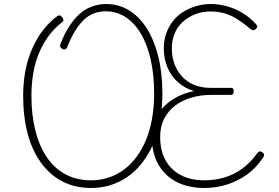

<svg xmlns="http://www.w3.org/2000/svg" viewBox="-20 -914 1383 953"><path d="M431 19Q352 19 289.5 -13.5Q227 -46 183 -107Q139 -168 117 -251.5Q95 -335 95 -438Q95 -488 101.5 -535Q108 -582 122 -625Q136 -668 155.5 -705Q175 -742 201 -773.5Q227 -805 259 -830Q269 -838 275.5 -837.5Q282 -837 288 -829Q295 -822 294.5 -814.5Q294 -807 286 -802Q258 -780 234.5 -752Q211 -724 192 -689Q173 -654 160.5 -614.5Q148 -575 142 -530.5Q136 -486 136 -438Q136 -343 155.5 -266Q175 -189 212.5 -133.5Q250 -78 305.5 -48.5Q361 -19 432 -19Q472 -19 508.5 -29.5Q545 -40 576.5 -59.5Q608 -79 634.5 -107.5Q661 -136 682 -173Q703 -210 717 -253Q731 -296 738 -346Q745 -396 745 -450Q745 -545 727.5 -620.5Q710 -696 678 -749Q646 -802 602 -830Q558 -858 505 -858Q474 -858 446 -847.5Q418 -837 395 -814.5Q372 -792 351.5 -758.5Q331 -725 313 -678Q309 -671 302.5 -669Q296 -667 288 -672Q281 -676 279 -681.5Q277 -687 281 -698Q299 -744 322 -780.5Q345 -817 372.5 -842.5Q400 -868 434.5 -881Q469 -894 508 -894Q569 -894 620 -863Q671 -832 708 -774Q745 -716 765.5 -634Q786 -552 786 -450Q786 -391 778 -336.5Q770 -282 754 -235Q738 -188 714.5 -148.5Q691 -109 661.5 -78Q632 -47 596 -25.5Q560 -4 519 7.5Q478 19 431 19ZM994 19Q914 19 855.5 -11.5Q797 -42 765.5 -98.5Q734 -155 734 -231Q734 -278 749.5 -317Q765 -356 793.5 -385Q822 -414 860 -433.5Q898 -453 943 -462Q895 -477 861.5 -507.5Q828 -538 810.5 -581Q793 -624 793 -674Q793 -713 804.5 -746.5Q816 -780 837 -807.5Q858 -835 887 -853.5Q916 -872 951.5 -883Q987 -894 1027 -894Q1067 -894 1108 -882.5Q1149 -871 1185 -849Q1221 -827 1250 -795Q1254 -790 1256.5 -784.5Q1259 -779 1249 -769Q1241 -763 1234.5 -764.5Q1228 -766 1221 -772Q1188 -800 1157 -819.5Q1126 -839 1093.5 -848Q1061 -857 1025 -857Q984 -857 949.5 -843.5Q915 -830 888.5 -806.5Q862 -783 847.5 -749.5Q833 -716 833 -675Q833 -617 856.5 -572.5Q880 -528 923 -503Q966 -478 1025 -478H1128Q1134 -478 1137 -473.5Q1140 -469 1140 -461Q1140 -453 1137 -448Q1134 -443 1128 -443H1029Q976 -443 930 -429.5Q884 -416 849 -389.5Q814 -363 794.5 -324Q775 -285 775 -234Q775 -167 801.5 -119Q828 -71 877 -45Q926 -19 995 -19Q1047 -19 1094 -33Q1141 -47 1182.5 -77Q1224 -107 1257 -154Q1265 -162 1270.5 -162.5Q1276 -163 1283 -157Q1291 -152 1291 -145Q1291 -138 1283 -128Q1250 -79 1205 -47Q1160 -15 1106.5 2Q1053 19 994 19Z"/></svg>

Font: Playwrite HR Lijeva Thin
Style: Regular
Weight: 250
Designer: Veronika Burian, José Scaglione
Foundry: TypeTogether
Version: Version 1.002